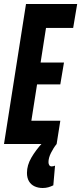

<svg xmlns="http://www.w3.org/2000/svg" viewBox="-35 -720 406 960"><path d="M-15 0 95 -700H350.9L330.8 -580.2H195L168 -407.3H284.9L266.5 -298H150.3L121.8 -116.3H266.6L248.2 0ZM178.4 -7 248.2 0Q232.2 19.6 219.8 44.6Q207.4 69.6 207.4 90.8Q207.4 100.2 211.5 106.1Q215.6 112 223.2 112Q228.2 112 233 110.7Q237.8 109.4 240.2 108.2L231.6 206.6Q219.6 212.6 206.7 216.3Q193.8 220 178.6 220Q156 220 138 211.7Q120 203.4 109.9 186.4Q99.8 169.4 99.8 144.4Q99.8 106.2 121.8 68.3Q143.8 30.4 178.4 -7Z"/></svg>

Font: Georama
Style: Italic
Weight: 400
Width: 2
Italic angle: -9°
Designer: Jean-Baptiste Levee
Foundry: Production Type
Version: Version 1.000